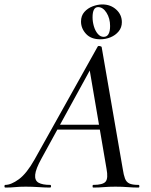

<svg xmlns="http://www.w3.org/2000/svg" viewBox="-58 -845 680 865"><path d="M-34 0Q-38 0 -38 -6Q-38 -12 -34 -12Q-8 -12 27 -37.5Q62 -63 98 -127L382 -635Q384 -639 391.5 -637.5Q399 -636 400 -633L495 -84Q499 -57 505 -41Q511 -25 524.5 -18.5Q538 -12 566 -12Q570 -12 570 -6Q570 0 566 0Q542 0 517 -2Q492 -4 462 -4Q433 -4 410 -2Q387 0 362 0Q359 0 359 -6Q359 -12 362 -12Q406 -12 418 -27Q430 -42 422 -84L344 -541L378 -585L129 -131Q103 -84 100.5 -58Q98 -32 115.5 -22Q133 -12 168 -12Q172 -12 172 -6Q172 0 167 0Q146 0 116.5 -2Q87 -4 58 -4Q29 -4 10.5 -2Q-8 0 -34 0ZM186 -261 201 -283H418L420 -261ZM394 -668Q352 -668 329.5 -692.5Q307 -717 307 -748Q307 -774 322 -791Q337 -808 359.5 -816.5Q382 -825 403 -825Q440 -825 465.5 -802Q491 -779 491 -745Q491 -721 476.5 -703.5Q462 -686 440 -677Q418 -668 394 -668ZM409 -679Q438 -679 438 -728Q438 -762 422 -787.5Q406 -813 384 -813Q359 -813 359 -767Q359 -747 365 -726.5Q371 -706 382.5 -692.5Q394 -679 409 -679Z"/></svg>

Font: Cormorant Garamond Light Medium
Style: Italic
Weight: 500
Italic angle: -10°
Version: Version 4.001